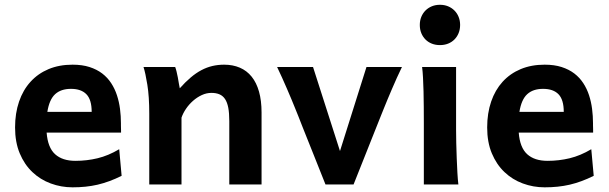

<svg xmlns="http://www.w3.org/2000/svg" viewBox="-20 -782 2583 814"><path d="M177.7 -219.7Q182.6 -156.2 213.6 -128.2Q244.6 -100.1 299.8 -100.1Q348.1 -100.1 393.8 -111.1Q439.5 -122.1 485.4 -149.4L495.6 -36.6Q469.2 -23.4 444.1 -14.2Q418.9 -4.9 393.8 1Q368.7 6.8 342.3 9.5Q315.9 12.2 287.6 12.2Q239.3 12.2 195.1 -4.2Q150.9 -20.5 117.2 -52.5Q83.5 -84.5 63.7 -131.8Q43.9 -179.2 43.9 -241.7Q43.9 -302.2 60.8 -351.3Q77.6 -400.4 109.4 -435.3Q141.1 -470.2 186 -489Q231 -507.8 287.6 -507.8Q328.6 -507.8 359.6 -497.8Q390.6 -487.8 413.3 -470.5Q436 -453.1 451.4 -429.4Q466.8 -405.8 475.8 -378.2Q484.9 -350.6 488.8 -320.3Q492.7 -290 492.7 -259.8V-251Q492.7 -245.6 492.9 -239.7Q493.2 -233.9 493.2 -228.5V-219.7ZM280.8 -405.3Q238.3 -405.3 213.6 -382.6Q189 -359.9 180.7 -307.6H368.7Q368.7 -359.4 346.4 -382.3Q324.2 -405.3 280.8 -405.3Z M952.1 0V-268.6Q952.1 -302.2 947.8 -325.2Q943.4 -348.1 934.1 -362.1Q924.8 -376 910.4 -382.1Q896 -388.2 876.5 -388.2Q855.5 -388.2 835.4 -378.9Q815.4 -369.6 798.3 -354.5Q781.2 -339.4 768.6 -320.8Q755.9 -302.2 749.5 -283.2V0H612.8V-300.3Q612.8 -372.6 604.7 -422.6Q596.7 -472.7 588.4 -498H722.7Q725.6 -490.7 728.5 -478.8Q731.4 -466.8 733.9 -453.9Q736.3 -440.9 738.3 -428.2L742.2 -407.7Q765.6 -434.1 788.1 -453.1Q810.5 -472.2 833.5 -484.4Q856.4 -496.6 880.4 -502.2Q904.3 -507.8 930.2 -507.8Q967.3 -507.8 996.8 -495.1Q1026.4 -482.4 1046.9 -457Q1067.4 -431.6 1078.1 -393.6Q1088.9 -355.5 1088.9 -305.2V0Z M1684.1 -498Q1673.8 -477.1 1662.8 -452.6Q1651.9 -428.2 1641.8 -404.8Q1631.8 -381.3 1623 -360.4Q1614.3 -339.4 1608.4 -324.7Q1603.5 -313 1595.5 -292.7Q1587.4 -272.5 1577.4 -247.3Q1567.4 -222.2 1556.2 -194.1Q1544.9 -166 1534.2 -138.7Q1508.3 -74.2 1479 0H1359.9Q1331.5 -70.8 1306.6 -133.8Q1295.9 -160.6 1284.7 -188.5Q1273.4 -216.3 1263.4 -241.9Q1253.4 -267.6 1244.9 -289.1Q1236.3 -310.5 1230.5 -324.7Q1224.6 -339.4 1215.8 -360.6Q1207 -381.8 1196.8 -405.3Q1186.5 -428.7 1175.8 -452.9Q1165 -477.1 1154.8 -498H1307.1L1421.4 -141.6L1533.7 -498Z M1759.8 -676.3Q1759.8 -694.8 1766.1 -710.4Q1772.5 -726.1 1783.9 -737.5Q1795.4 -749 1811 -755.4Q1826.7 -761.7 1845.2 -761.7Q1863.8 -761.7 1879.4 -755.4Q1895 -749 1906.5 -737.5Q1918 -726.1 1924.3 -710.4Q1930.7 -694.8 1930.7 -676.3Q1930.7 -657.2 1924.3 -641.6Q1918 -626 1906.5 -614.5Q1895 -603 1879.4 -596.9Q1863.8 -590.8 1845.2 -590.8Q1826.7 -590.8 1811 -596.9Q1795.4 -603 1783.9 -614.5Q1772.5 -626 1766.1 -641.6Q1759.8 -657.2 1759.8 -676.3ZM1913.6 -498V-231.9Q1913.6 -208.5 1914.3 -176.5Q1915 -144.5 1916.3 -111.8Q1917.5 -79.1 1919.2 -49.3Q1920.9 -19.5 1923.3 0H1776.9V-258.8Q1776.9 -294.4 1776.6 -329.1Q1776.4 -363.8 1775.6 -394.8Q1774.9 -425.8 1773.4 -452.4Q1772 -479 1769.5 -498Z M2179.2 -219.7Q2184.1 -156.2 2215.1 -128.2Q2246.1 -100.1 2301.3 -100.1Q2349.6 -100.1 2395.3 -111.1Q2440.9 -122.1 2486.8 -149.4L2497.1 -36.6Q2470.7 -23.4 2445.6 -14.2Q2420.4 -4.9 2395.3 1Q2370.1 6.8 2343.8 9.5Q2317.4 12.2 2289.1 12.2Q2240.7 12.2 2196.5 -4.2Q2152.3 -20.5 2118.7 -52.5Q2085 -84.5 2065.2 -131.8Q2045.4 -179.2 2045.4 -241.7Q2045.4 -302.2 2062.3 -351.3Q2079.1 -400.4 2110.8 -435.3Q2142.6 -470.2 2187.5 -489Q2232.4 -507.8 2289.1 -507.8Q2330.1 -507.8 2361.1 -497.8Q2392.1 -487.8 2414.8 -470.5Q2437.5 -453.1 2452.9 -429.4Q2468.3 -405.8 2477.3 -378.2Q2486.3 -350.6 2490.2 -320.3Q2494.1 -290 2494.1 -259.8V-251Q2494.1 -245.6 2494.4 -239.7Q2494.6 -233.9 2494.6 -228.5V-219.7ZM2282.2 -405.3Q2239.7 -405.3 2215.1 -382.6Q2190.4 -359.9 2182.1 -307.6H2370.1Q2370.1 -359.4 2347.9 -382.3Q2325.7 -405.3 2282.2 -405.3Z"/></svg>

Font: Andika New Basic
Style: Bold
Weight: 700
Designer: Victor Gaultney, Annie Olsen, Pablo Ugerman
Foundry: SIL International
Version: Version 5.500; ttfautohint (v1.8.3)